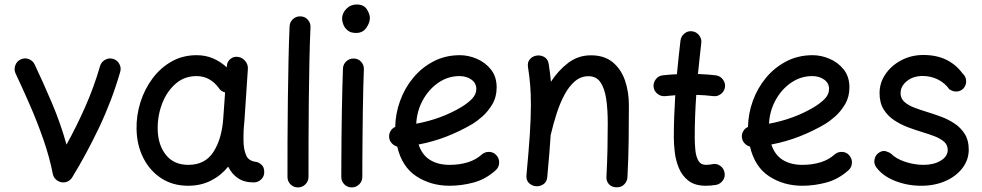

<svg xmlns="http://www.w3.org/2000/svg" viewBox="-20 -777 4312 843"><path d="M70.8 -516.1Q87.9 -524.4 106.2 -517.6Q124.5 -510.7 132.3 -493.7Q168.5 -417.5 207.3 -326.4Q246.1 -235.4 272 -142.1Q316.4 -222.2 354.7 -309.1Q393.1 -396 419.4 -487.3Q424.8 -505.4 441.7 -514.6Q458.5 -523.9 476.6 -518.6Q494.6 -513.2 503.9 -496.3Q513.2 -479.5 507.8 -461.4Q471.2 -335 415.3 -217.5Q359.4 -100.1 296.9 2Q288.1 16.6 270 22.5Q250.5 27.3 233.2 16.8Q215.8 6.3 211.9 -13.2Q197.3 -87.9 170.4 -164.8Q143.6 -241.7 111.3 -315.7Q79.1 -389.6 48.3 -454.6Q40.5 -471.7 47.1 -490Q53.7 -508.3 70.8 -516.1Z M1094.2 23.9Q1051.8 23.9 1024.4 5.1Q997.1 -13.7 981.9 -45.4Q950.2 -6.3 906 16.1Q861.8 38.6 806.2 38.6Q738.3 38.6 688 5.6Q637.7 -27.3 609.4 -83.3Q581.1 -139.2 579.6 -208.5Q578.1 -269.5 596.4 -327.6Q614.7 -385.7 649.7 -432.6Q684.6 -479.5 733.6 -507.1Q782.7 -534.7 843.3 -534.7Q882.3 -534.7 915 -520.8Q947.8 -506.8 975.6 -481.4L976.1 -487.8Q977.1 -506.3 991.5 -518.1Q1005.9 -529.8 1024.4 -527.3Q1043.5 -524.9 1056.4 -509.5Q1069.3 -494.1 1068.4 -475.6L1053.2 -247.1Q1052.2 -233.9 1050.8 -221.2Q1049.3 -201.7 1049.1 -180.2Q1048.8 -158.7 1049.8 -143.6Q1051.8 -113.8 1062.5 -91.6Q1073.2 -69.3 1107.4 -65.9Q1119.1 -62.5 1129.6 -52.2Q1140.1 -42 1140.1 -22Q1140.6 -2.9 1127 10.5Q1113.3 23.9 1094.2 23.9ZM807.1 -53.2Q881.3 -53.2 918 -111.3Q954.6 -169.4 960.4 -259.8L968.3 -371.1Q949.2 -376 939.9 -391.6Q923.3 -414.6 898.9 -428.7Q874.5 -442.9 842.8 -442.9Q788.6 -442.9 749.8 -408.2Q710.9 -373.5 690.9 -319.6Q670.9 -265.6 672.4 -207Q674.3 -139.2 709 -96.2Q743.7 -53.2 807.1 -53.2Z M1299.8 -705.1Q1318.8 -704.6 1331.5 -690.4Q1344.2 -676.3 1343.3 -657.2Q1340.3 -595.2 1338.6 -512.5Q1336.9 -429.7 1335.9 -338.6Q1335 -247.6 1334.7 -159.9Q1334.5 -72.3 1334.5 0Q1334.5 19 1320.8 32.5Q1307.1 45.9 1288.1 45.9Q1269 45.9 1255.6 32.5Q1242.2 19 1242.2 0Q1242.2 -72.3 1242.4 -160.2Q1242.7 -248 1243.9 -339.4Q1245.1 -430.7 1246.8 -514.4Q1248.5 -598.1 1251.5 -661.6Q1252.4 -680.7 1266.6 -693.4Q1280.8 -706.1 1299.8 -705.1Z M1481.9 -694.8Q1481.9 -718.8 1500.5 -738Q1519 -757.3 1545.9 -757.3Q1577.6 -757.3 1590.8 -736.1Q1604 -714.8 1604 -698.2Q1604 -677.2 1588.4 -654.8Q1572.8 -632.3 1543.5 -632.3Q1520 -632.3 1506.6 -643.3Q1493.2 -654.3 1487.5 -669.2Q1481.9 -684.1 1481.9 -694.8ZM1534.2 -520Q1553.2 -519.5 1565.9 -505.4Q1578.6 -491.2 1577.6 -472.2Q1576.2 -438.5 1575 -390.1Q1573.7 -341.8 1573 -286.9Q1572.3 -231.9 1571.8 -177.7Q1571.3 -123.5 1571 -77.1Q1570.8 -30.8 1570.8 0Q1570.8 19 1557.1 32.5Q1543.5 45.9 1524.4 45.9Q1505.4 45.9 1491.9 32.5Q1478.5 19 1478.5 0Q1478.5 -30.8 1478.8 -77.4Q1479 -124 1479.5 -178.5Q1480 -232.9 1481 -288.1Q1481.9 -343.3 1483.2 -392.3Q1484.4 -441.4 1485.8 -476.6Q1486.8 -495.6 1501 -508.3Q1515.1 -521 1534.2 -520Z M2156.7 -29.8Q2112.3 10.3 2059.3 24.4Q2006.3 38.6 1954.1 38.6Q1872.1 38.6 1808.6 -2.7Q1745.1 -43.9 1724.1 -133.3Q1710 -137.2 1699.7 -148.4Q1689.5 -159.7 1688.5 -175.3Q1687.5 -189.9 1695.1 -202.1Q1702.6 -214.4 1715.3 -219.7Q1716.3 -277.8 1736.6 -334Q1756.8 -390.1 1794.2 -435.3Q1831.5 -480.5 1883.5 -507.6Q1935.5 -534.7 1999.5 -534.7Q2036.6 -534.7 2073.7 -518.8Q2110.8 -502.9 2135.7 -471.7Q2160.6 -440.4 2160.6 -393.1Q2160.6 -351.6 2141.6 -319.3Q2122.6 -287.1 2097.7 -265.4Q2072.8 -243.7 2054.7 -232.9Q1999 -200.2 1939.7 -177.2Q1880.4 -154.3 1817.9 -142.6Q1833 -96.7 1867.9 -75Q1902.8 -53.2 1954.1 -53.2Q1997.1 -53.2 2033.2 -64.2Q2069.3 -75.2 2094.7 -98.1Q2108.9 -110.8 2128.2 -110.1Q2147.5 -109.4 2159.7 -95.2Q2172.4 -81.1 2171.6 -61.8Q2170.9 -42.5 2156.7 -29.8ZM1997.1 -442.9Q1947.3 -442.9 1905.3 -414.3Q1863.3 -385.7 1836.9 -338.1Q1810.5 -290.5 1807.6 -233.9Q1916.5 -253.9 2004.4 -306.2Q2035.2 -324.7 2053.2 -344Q2071.3 -363.3 2071.3 -386.2Q2071.3 -412.1 2049.8 -427.5Q2028.3 -442.9 1997.1 -442.9Z M2291.5 -8.3Q2301.3 -112.8 2306.2 -186.3Q2311 -259.8 2311 -315.9Q2311 -363.3 2307.9 -402.6Q2304.7 -441.9 2298.3 -481.9Q2294.9 -502.9 2305.7 -515.9Q2316.4 -528.8 2332 -532.2Q2350.1 -536.6 2367.9 -527.8Q2385.7 -519 2389.2 -496.1Q2395.5 -456.5 2398.9 -418Q2431.2 -467.8 2474.9 -501Q2518.6 -534.2 2574.7 -534.2Q2632.8 -534.2 2669.7 -504.2Q2706.5 -474.1 2723.9 -424.3Q2741.2 -374.5 2741.2 -314.9Q2741.2 -238.3 2740.2 -159.9Q2739.3 -81.5 2734.9 0.5Q2734.4 17.6 2721.9 31.5Q2709.5 45.4 2688 45.4Q2665.5 45.4 2653.6 31.7Q2641.6 18.1 2642.6 0Q2646 -65.4 2647.2 -122.8Q2648.4 -180.2 2648.4 -236.3Q2648.4 -297.4 2641.4 -343.8Q2634.3 -390.1 2616 -416.3Q2597.7 -442.4 2564 -442.4Q2530.3 -442.4 2504.2 -420.2Q2478 -397.9 2458.3 -360.8Q2438.5 -323.7 2424.1 -278.8Q2409.7 -233.9 2398.9 -188.5Q2398.4 -187 2397.9 -185.5Q2395.5 -146 2391.6 -99.9Q2387.7 -53.7 2382.8 0.5Q2380.9 22.5 2365 32.5Q2349.1 42.5 2331.5 40.5Q2314.9 38.6 2302.2 26.4Q2289.6 14.2 2291.5 -8.3Z M3163.1 -394.5Q3160.6 -376 3145.3 -364.3Q3129.9 -352.5 3111.3 -355Q3076.2 -359.4 3037.1 -360.4Q3033.7 -314 3032 -267.3Q3030.3 -220.7 3030.3 -173.3Q3030.3 -144 3033.2 -116.5Q3036.1 -88.9 3046.6 -71Q3057.1 -53.2 3079.6 -53.2Q3092.8 -53.2 3107.9 -56.2Q3126.5 -60.1 3142.1 -49.1Q3157.7 -38.1 3161.1 -19.5Q3165 -1 3154.1 14.9Q3143.1 30.8 3124.5 34.7Q3112.3 36.6 3101.1 37.6Q3089.8 38.6 3079.6 38.6Q3031.2 38.6 3002.9 16.6Q2974.6 -5.4 2960.7 -39.1Q2946.8 -72.8 2942.6 -108.9Q2938.5 -145 2938.5 -173.3Q2938.5 -220.2 2940.2 -266.6Q2941.9 -313 2944.8 -358.9Q2922.4 -357.4 2900.9 -355Q2882.3 -353 2867.2 -364.7Q2852.1 -376.5 2849.6 -395Q2847.7 -413.6 2859.4 -429Q2871.1 -444.3 2889.6 -446.3Q2919.9 -449.7 2952.1 -451.2Q2955.6 -488.3 2959.5 -525.4Q2963.4 -562.5 2967.8 -599.1Q2970.2 -617.7 2985.1 -629.9Q3000 -642.1 3018.6 -639.6Q3037.1 -637.7 3049.3 -622.3Q3061.5 -606.9 3059.1 -588.4Q3055.2 -554.2 3051.5 -520Q3047.9 -485.8 3044.4 -452.1Q3085.9 -450.7 3123 -446.3Q3141.6 -443.8 3153.6 -428.5Q3165.5 -413.1 3163.1 -394.5Z M3705.6 -29.8Q3661.1 10.3 3608.2 24.4Q3555.2 38.6 3502.9 38.6Q3420.9 38.6 3357.4 -2.7Q3293.9 -43.9 3272.9 -133.3Q3258.8 -137.2 3248.5 -148.4Q3238.3 -159.7 3237.3 -175.3Q3236.3 -189.9 3243.9 -202.1Q3251.5 -214.4 3264.2 -219.7Q3265.1 -277.8 3285.4 -334Q3305.7 -390.1 3343 -435.3Q3380.4 -480.5 3432.4 -507.6Q3484.4 -534.7 3548.3 -534.7Q3585.4 -534.7 3622.6 -518.8Q3659.7 -502.9 3684.6 -471.7Q3709.5 -440.4 3709.5 -393.1Q3709.5 -351.6 3690.4 -319.3Q3671.4 -287.1 3646.5 -265.4Q3621.6 -243.7 3603.5 -232.9Q3547.9 -200.2 3488.5 -177.2Q3429.2 -154.3 3366.7 -142.6Q3381.8 -96.7 3416.7 -75Q3451.7 -53.2 3502.9 -53.2Q3545.9 -53.2 3582 -64.2Q3618.2 -75.2 3643.6 -98.1Q3657.7 -110.8 3677 -110.1Q3696.3 -109.4 3708.5 -95.2Q3721.2 -81.1 3720.5 -61.8Q3719.7 -42.5 3705.6 -29.8ZM3545.9 -442.9Q3496.1 -442.9 3454.1 -414.3Q3412.1 -385.7 3385.7 -338.1Q3359.4 -290.5 3356.4 -233.9Q3465.3 -253.9 3553.2 -306.2Q3584 -324.7 3602.1 -344Q3620.1 -363.3 3620.1 -386.2Q3620.1 -412.1 3598.6 -427.5Q3577.1 -442.9 3545.9 -442.9Z M4211.4 -390.1Q4199.2 -376.5 4181.6 -375.2Q4164.1 -374 4147.9 -385.3Q4128.9 -412.6 4097.9 -428Q4066.9 -443.4 4031.2 -443.4Q3989.7 -443.4 3961.9 -421.1Q3934.1 -398.9 3934.1 -367.7Q3934.1 -344.7 3950.9 -329.6Q3967.8 -314.5 3994.4 -304.4Q4021 -294.4 4049.8 -285.6Q4078.6 -276.9 4110.6 -265.1Q4142.6 -253.4 4170.4 -235.1Q4198.2 -216.8 4215.8 -189Q4233.4 -161.1 4233.4 -120.6Q4233.4 -75.2 4205.8 -39.1Q4178.2 -2.9 4131.1 17.8Q4084 38.6 4024.9 38.6Q3962.9 38.6 3908.7 16.8Q3854.5 -4.9 3826.7 -43.5Q3815.9 -59.1 3819.8 -77.9Q3823.7 -96.7 3839.4 -106.9Q3855 -117.2 3869.4 -113Q3883.8 -108.9 3893.1 -101.6Q3913.1 -80.6 3953.4 -66.9Q3993.7 -53.2 4035.2 -53.2Q4080.1 -53.2 4110.6 -71.8Q4141.1 -90.3 4141.1 -118.7Q4141.1 -141.1 4124.5 -155.3Q4107.9 -169.4 4082 -179.2Q4056.2 -189 4028.3 -197.3Q3999 -206.1 3966.6 -218.3Q3934.1 -230.5 3905.8 -249.3Q3877.4 -268.1 3859.6 -296.9Q3841.8 -325.7 3841.8 -368.2Q3841.8 -414.1 3868.2 -452.1Q3894.5 -490.2 3938.2 -512.9Q3981.9 -535.6 4034.2 -535.6Q4092.3 -535.6 4135.3 -514.4Q4178.2 -493.2 4206.5 -454.1Q4220.7 -441.9 4221.9 -423.1Q4223.1 -404.3 4211.4 -390.1Z"/></svg>

Font: Mikhak-FD Medium
Style: Regular
Weight: 500
Designer: Amin Abedi
Version: Version 3.2